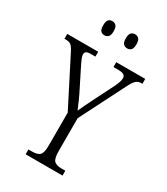

<svg xmlns="http://www.w3.org/2000/svg" viewBox="-225 -1001 953 1096"><g transform="rotate(30 251.0 -453.0)"><path d="M132 0V-32H157Q190 -32 205.5 -45.5Q221 -59 221 -109V-326L64 -634Q49 -664 37 -673Q25 -682 2 -682H-6V-714H198V-682H170Q145 -682 137.5 -675.5Q130 -669 130 -658Q130 -648 135.5 -634Q141 -620 148 -606L211 -480Q227 -449 240 -420Q253 -391 264 -364Q272 -382 284 -407.5Q296 -433 312 -464L379 -597Q396 -633 396 -653Q396 -668 385 -675Q374 -682 349 -682H317V-714H508V-682H501Q481 -682 467.5 -670.5Q454 -659 435 -621L286 -327V-112Q286 -60 301.5 -46Q317 -32 350 -32H375V0ZM331 -813Q316 -813 306 -823Q296 -833 296 -859Q296 -886 306 -896Q316 -906 331 -906Q346 -906 356 -896Q366 -886 366 -859Q366 -833 356 -823Q346 -813 331 -813ZM181 -813Q165 -813 156 -823Q147 -833 147 -859Q147 -886 156 -896Q165 -906 181 -906Q196 -906 206 -896Q216 -886 216 -859Q216 -833 206 -823Q196 -813 181 -813Z"/></g></svg>

Font: Noto Serif Condensed Light
Style: Regular
Weight: 300
Width: 3
Designer: Monotype Design Team
Foundry: Monotype Imaging Inc.
Version: Version 2.013